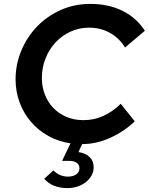

<svg xmlns="http://www.w3.org/2000/svg" viewBox="-20 -728 764 986"><path d="M409 -111Q463 -111 510.5 -132.5Q558 -154 600 -195L672 -105Q618 -53 546.5 -20.5Q475 12 402 12Q397 22 392.5 32Q388 42 383 53Q418 58 439.5 78Q461 98 461 131Q461 154 450 173.5Q439 193 420.5 207.5Q402 222 377.5 230Q353 238 327 238Q249 238 207 190Q219 179 231 168.5Q243 158 254 147Q286 179 329 179Q355 179 371.5 167.5Q388 156 388 136Q388 117 373 107.5Q358 98 336 98H299Q310 75 320.5 53Q331 31 342 8Q280 -1 228 -30Q176 -59 138.5 -103Q101 -147 80.5 -202.5Q60 -258 60 -321Q60 -397 89 -467Q118 -537 169 -590.5Q220 -644 290.5 -676Q361 -708 444 -708Q536 -708 608 -673Q680 -638 724 -570Q698 -548 673 -527Q648 -506 622 -484Q593 -532 545 -559Q497 -586 437 -586Q387 -586 343 -566Q299 -546 266 -511Q233 -476 214 -428.5Q195 -381 195 -327Q195 -283 210 -243.5Q225 -204 253 -174.5Q281 -145 320.5 -128Q360 -111 409 -111Z"/></svg>

Font: Rosa Sans SemiBold
Style: Italic
Weight: 600
Italic angle: -12°
Designer: Pentagram / MCKL
Foundry: Pentagram / MCKL
Version: Version 1.005;September 16, 2019;FontCreator 11.5.0.2425 64-